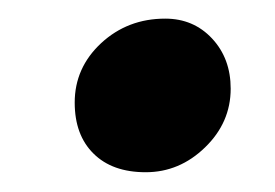

<svg xmlns="http://www.w3.org/2000/svg" viewBox="-20 -355 289 202"><path d="M133.3 -173.8Q98.1 -173.8 78.4 -193.4Q58.6 -212.9 58.6 -247.1Q58.6 -283.7 86.4 -309.6Q114.3 -335.4 153.8 -335.4Q183.6 -335.4 203.1 -314.5Q222.7 -293.5 222.7 -261.7Q222.7 -226.1 195.8 -200Q168.9 -173.8 133.3 -173.8Z"/></svg>

Font: Elstob 18pt
Style: Bold Italic
Weight: 700
Italic angle: -20°
Designer: Peter S. Baker
Version: Version 1.015